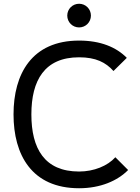

<svg xmlns="http://www.w3.org/2000/svg" viewBox="-20 -988 746 1022"><path d="M401 14C515 14 606 -26 662 -83L594 -151C553 -105 480 -75 401 -75C217 -75 147 -197 147 -379C147 -560 217 -683 401 -683C490 -683 543 -656 584 -610L655 -680C599 -737 515 -772 401 -772C149 -772 52 -594 52 -379C52 -164 149 14 401 14ZM338 -905C338 -870 366 -842 401 -842C436 -842 464 -870 464 -905C464 -940 436 -968 401 -968C366 -968 338 -940 338 -905Z"/></svg>

Font: Hibana 45 SubMedium
Style: Regular
Weight: 500
Width: 6
Designer: pygmalion
Foundry: ybstudio
Version: Version 2021.007;FEAKit 1.0